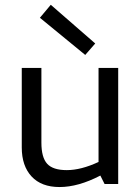

<svg xmlns="http://www.w3.org/2000/svg" viewBox="-20 -761 578 794"><path d="M70 0ZM256.2 -57.5Q315 -57.5 387.5 -91.2V-480H468.8V0H412.5L395 -35Q303.8 12.5 226.2 12.5Q151.2 12.5 110.6 -31.2Q70 -75 70 -151.2V-480H151.2V-171.2Q151.2 -110 175 -83.8Q198.8 -57.5 256.2 -57.5ZM332.5 -533.8 145 -687.5 190 -741.2 373.8 -581.2Z"/></svg>

Font: Cambay
Style: Regular
Weight: 400
Version: Version 1.180;PS 001.180;hotconv 1.0.70;makeotf.lib2.5.58329